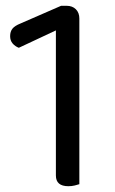

<svg xmlns="http://www.w3.org/2000/svg" viewBox="-20 -635 397 663"><path d="M45 -470Q32 -475 23.5 -485Q15 -495 15 -510Q15 -526 23 -536Q31 -546 51 -554L191 -615H210Q230 -615 242 -603Q254 -591 254 -571V1Q248 3 238 5.5Q228 8 216 8Q173 8 173 -29V-530Z"/></svg>

Font: Baloo Da 2
Style: Regular
Weight: 400
Designer: Noopur Datye, Sulekha Rajkumar and Ek Type
Foundry: Ek Type
Version: Version 1.640;hotconv 1.0.111;makeotfexe 2.5.65597; ttfautoh